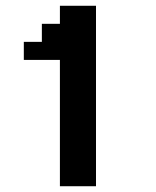

<svg xmlns="http://www.w3.org/2000/svg" viewBox="-20 -645 540 665"><path d="M62.5 -500H125V-562.5H187.5V-625H312.5V0H187.5V-437.5H62.5Z"/></svg>

Font: NeoDunggeunmo Pro
Style: Regular
Weight: 400
Version: Version 1.020